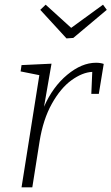

<svg xmlns="http://www.w3.org/2000/svg" viewBox="-20 -800 476 820"><path d="M423 -527 402 -399H370L374 -493Q332 -491 285.5 -457.5Q239 -424 201.5 -357Q164 -290 149 -196L118 0H72L148 -479L68 -495L72 -522L200 -528L168 -344Q205 -429 267 -480.5Q329 -532 390 -532Q409 -532 423 -527ZM284 -681 420 -780 436 -758 293 -638 264 -636 152 -758 175 -780Z"/></svg>

Font: Bitter Pro Light
Style: Italic
Weight: 300
Italic angle: -9°
Designer: Sol Matas, and Bitter project Authors
Foundry: Sol Matas
Version: Version 1.010